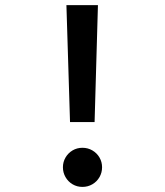

<svg xmlns="http://www.w3.org/2000/svg" viewBox="-20 -728 655 762"><path d="M243.6 -707.7H368.7L355.4 -243.6H257.9ZM385.1 -64.1Q385.1 -43.1 374.9 -25.1Q364.6 -7.2 346.7 3.3Q328.7 13.8 307.2 13.8Q285.6 13.8 267.9 3.3Q250.3 -7.2 240 -25.1Q229.7 -43.1 229.7 -64.1Q229.7 -85.1 240 -102.8Q250.3 -120.5 267.9 -131Q285.6 -141.5 307.2 -141.5Q328.7 -141.5 346.7 -131Q364.6 -120.5 374.9 -102.8Q385.1 -85.1 385.1 -64.1Z"/></svg>

Font: Fira Code Fixed Medium
Style: Regular
Weight: 500
Monospace: yes
Designer: Carrois Corporate, Edenspiekermann AG, Nikita Prokopov
Foundry: Carrois Corporate, Edenspiekermann AG, Nikita Prokopov
Version: Version 5.002